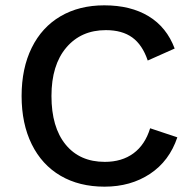

<svg xmlns="http://www.w3.org/2000/svg" viewBox="-20 -690 724 720"><path d="M372 10Q277 10 207 -31Q137 -72 99 -149Q61 -226 61 -330Q61 -434 99 -511Q137 -588 207 -629Q277 -670 371 -670Q470 -670 537.5 -629Q605 -588 635 -508L534 -463Q514 -522 476 -549.5Q438 -577 377 -577Q284 -577 228.5 -511.5Q173 -446 173 -330Q173 -213 226 -148Q279 -83 373 -83Q437 -83 480.5 -115Q524 -147 543 -209L645 -175Q615 -86 542.5 -38Q470 10 372 10Z"/></svg>

Font: Work Sans Medium
Style: Regular
Weight: 500
Designer: Wei Huang
Foundry: Wei Huang
Version: Version 1.500